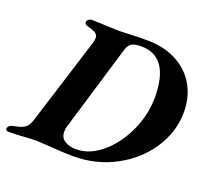

<svg xmlns="http://www.w3.org/2000/svg" viewBox="-166 -796 1024 945"><g transform="rotate(20 346.0 -324.0)"><path d="M177 1Q119 -3 109 -3Q78 -3 42 0Q28 1 8 2Q-12 3 -36 3Q-43 3 -47.5 -1Q-52 -5 -51 -11Q-44 -29 -23 -32Q19 -39 36 -52Q53 -65 63 -97L206 -553Q210 -571 210 -576Q210 -593 197 -602Q184 -611 152 -619Q134 -624 138 -640Q140 -646 147.5 -650.5Q155 -655 162 -655Q200 -655 240 -652Q290 -650 309 -650Q323 -650 361 -652Q409 -654 450 -654Q541 -654 607.5 -618.5Q674 -583 708.5 -521.5Q743 -460 743 -384Q743 -281 684.5 -191Q626 -101 525.5 -47Q425 7 306 7Q257 7 177 1ZM584 -401Q584 -616 435 -616Q401 -616 385 -606Q369 -596 362 -572L227 -123Q222 -109 222 -93Q222 -60 246.5 -45Q271 -30 306 -30Q376 -30 440.5 -84.5Q505 -139 544.5 -225.5Q584 -312 584 -401Z"/></g></svg>

Font: EB Garamond
Style: Bold Italic
Weight: 700
Italic angle: -17.2°
Designer: Georg Duffner and Octavio Pardo
Foundry: Georg Duffner
Version: Version 1.000